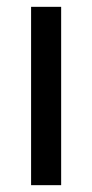

<svg xmlns="http://www.w3.org/2000/svg" viewBox="-20 -542 270 562"><path d="M71 0V-522H159V0Z"/></svg>

Font: PTCRaleway Medium
Style: Regular
Weight: 500
Designer: Matt McInerney, Pablo Impallari, Rodrigo Fuenzalida
Foundry: Matt McInerney, Pablo Impallari, Rodrigo Fuenzalida
Version: Version 3.000g; ttfautohint (v1.5) -l 8 -r 28 -G 28 -x 14 -D